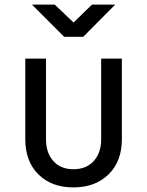

<svg xmlns="http://www.w3.org/2000/svg" viewBox="-20 -805 640 835"><path d="M299 10Q204 10 147 -46.5Q90 -103 90 -200V-550H180V-200Q180 -140 212 -104.5Q244 -69 299 -69Q355 -69 387.5 -104.5Q420 -140 420 -200V-550H510V-200Q510 -103 452 -46.5Q394 10 299 10ZM259 -645 119 -785H218L300 -707L380 -785H481L342 -645Z"/></svg>

Font: JetBrains Mono NL
Style: Regular
Weight: 400
Monospace: yes
Designer: Philipp Nurullin, Konstantin Bulenkov
Foundry: JetBrains
Version: Version 2.305; ttfautohint (v1.8.4.7-5d5b)